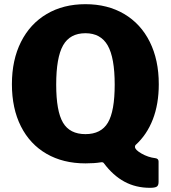

<svg xmlns="http://www.w3.org/2000/svg" viewBox="-20 -772 819 919"><path d="M389 -752Q495 -752 574.5 -705Q654 -658 697 -571.5Q740 -485 740 -369Q740 -274 711.5 -200.5Q683 -127 629 -78Q626 -75 626 -69Q626 -55 657.5 -37Q689 -19 723 -15Q739 -13 739 1V99Q739 116 730 121.5Q721 127 698 127Q630 127 575.5 97.5Q521 68 477 9Q473 3 462 5Q432 10 389 10Q282 10 202.5 -36Q123 -82 80 -167.5Q37 -253 37 -369Q37 -485 80.5 -571.5Q124 -658 203.5 -705Q283 -752 389 -752ZM389 -130Q464 -130 496.5 -185Q529 -240 529 -367Q529 -496 495.5 -554.5Q462 -613 389 -613Q315 -613 282 -555Q249 -497 249 -367Q249 -240 281.5 -185Q314 -130 389 -130Z"/></svg>

Font: Libre Franklin ExtraBold
Style: Regular
Weight: 800
Designer: Pablo Impallari, Rodrigo Fuenzalida
Foundry: Impallari Type
Version: Version 1.002; ttfautohint (v1.5)